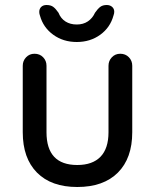

<svg xmlns="http://www.w3.org/2000/svg" viewBox="-20 -739 620 768"><path d="M509 -476V-210Q509 -106 451.5 -48.5Q394 9 289 9Q185 9 128 -48.5Q71 -106 71 -210V-476Q71 -496 84.5 -510Q98 -524 118 -524Q139 -524 152.5 -510Q166 -496 166 -476V-210Q166 -79 289 -79Q350 -79 382 -112Q414 -145 414 -210V-476Q414 -496 427.5 -510Q441 -524 461 -524Q482 -524 495.5 -510Q509 -496 509 -476ZM140 -676Q137 -684 137 -691Q137 -704 145 -711.5Q153 -719 166 -719Q183 -719 193 -711.5Q203 -704 214 -688Q223 -665 242 -653Q261 -641 287 -641Q313 -641 331.5 -653.5Q350 -666 360 -688Q371 -704 381 -711.5Q391 -719 407 -719Q420 -719 428.5 -711.5Q437 -704 437 -692Q437 -685 434 -677Q421 -629 381 -600Q341 -571 287 -571Q233 -571 193 -600Q153 -629 140 -676Z"/></svg>

Font: Quicksand Medium
Style: Regular
Weight: 500
Designer: Andrew Paglinawan
Foundry: Andrew Paglinawan
Version: Version 3.000